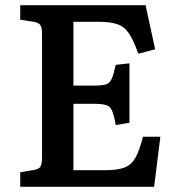

<svg xmlns="http://www.w3.org/2000/svg" viewBox="-20 -720 686 740"><path d="M58 0V-56L111 -65Q130 -68 136 -78Q142 -88 142 -116V-589Q142 -614 135.5 -623.5Q129 -633 109 -636L58 -644V-700H541L578 -530L513 -513Q495 -564 477.5 -590.5Q460 -617 433 -626.5Q406 -636 360 -636H263V-390H340Q372 -390 387.5 -394.5Q403 -399 410.5 -416Q418 -433 426 -470L479 -476V-247L426 -238Q420 -274 412.5 -292Q405 -310 389 -315Q373 -320 340 -320H263V-64H387Q434 -64 460.5 -74.5Q487 -85 502.5 -113Q518 -141 531 -193H598L574 0Z"/></svg>

Font: Literata 12pt Medium
Style: Regular
Weight: 500
Designer: Latin by Veronika Burian and Jose Scaglione. Greek by Irene Vlachou. Cyrillic by Vera Evstafieva.
Foundry: TypeTogether
Version: Version 3.002